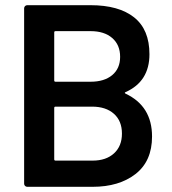

<svg xmlns="http://www.w3.org/2000/svg" viewBox="-20 -720 662 740"><path d="M464 -365Q461 -364 461 -362Q461 -361 464 -359Q566 -311 566 -194Q566 -99 502.5 -49.5Q439 0 337 0H85Q80 0 76.5 -3.5Q73 -7 73 -12V-688Q73 -693 76.5 -696.5Q80 -700 85 -700H329Q438 -700 497 -653Q556 -606 556 -511Q556 -406 464 -365ZM194 -600Q189 -600 189 -595V-410Q189 -405 194 -405H329Q382 -405 412.5 -430.5Q443 -456 443 -501Q443 -547 412.5 -573.5Q382 -600 329 -600ZM337 -101Q389 -101 419.5 -129Q450 -157 450 -205Q450 -254 419 -281.5Q388 -309 335 -309H194Q189 -309 189 -304V-106Q189 -101 194 -101Z"/></svg>

Font: LinhAnh SemBd
Style: Regular
Weight: 600
Monospace: yes
Designer: Jeremy Tribby
Foundry: Tribby Type
Version: Version 1.408